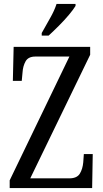

<svg xmlns="http://www.w3.org/2000/svg" viewBox="-20 -951 523 971"><path d="M29 0V-39L331 -665H159Q123 -665 109.5 -641Q96 -617 94 -585L90 -542H45L49 -714H436V-674L133 -49H330Q369 -49 383.5 -72.5Q398 -96 401 -130L404 -172H449L446 0ZM191 -784Q212 -822 233.5 -859.5Q255 -897 266 -931H362V-921Q352 -904 329 -876.5Q306 -849 278 -821Q250 -793 226 -771H191Z"/></svg>

Font: Noto Serif Khmer ExtraCondensed
Style: Regular
Weight: 400
Width: 2
Designer: Danh Hong and the Monotype Design Team
Foundry: Monotype Imaging Inc.
Version: Version 2.004; ttfautohint (v1.8.4.7-5d5b)